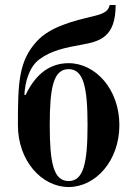

<svg xmlns="http://www.w3.org/2000/svg" viewBox="-20 -740 548 772"><path d="M180 -237C180 -389 195 -462 256 -462C316 -462 332 -389 332 -237C332 -85 316 -12 256 -12C195 -12 180 -85 180 -237ZM52 -237C52 -93 148 12 256 12C364 12 460 -93 460 -237C460 -381 364 -486 256 -486C185 -486 125 -447 83 -358L78 -359C81 -409 96 -470 139 -502C187 -537 240 -548 312 -561C384 -574 445 -593 445 -720H421C416 -698 404 -686 352 -674C276 -656 182 -633 128 -574C55 -494 52 -408 52 -237Z"/></svg>

Font: Old Standard
Style: Bold
Weight: 700
Designer: Alexey Kryukov <alexios@thessalonica.org.ru>
Version: Version 2.0.2